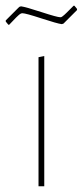

<svg xmlns="http://www.w3.org/2000/svg" viewBox="-33 -648 288 668"><path d="M226 -628 235 -617V-613L188 -566L182 -564Q166 -566 111 -584Q56 -602 45 -602Q42 -602 39 -600.5Q36 -599 31.5 -595Q27 -591 23 -587Q19 -583 12 -575.5Q5 -568 -1 -562H-4L-13 -573V-577L34 -624L40 -626Q56 -624 111 -606Q166 -588 177 -588Q180 -588 183 -590Q186 -592 190.5 -596Q195 -600 199 -604Q203 -608 210 -615Q217 -622 223 -628ZM101 0V-449L121 -453V0Z"/></svg>

Font: Alegreya Sans SC Thin
Style: Regular
Weight: 100
Designer: Juan Pablo del Peral
Foundry: Huerta Tipografica
Version: Version 2.007